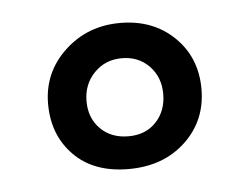

<svg xmlns="http://www.w3.org/2000/svg" viewBox="-31 -730 381 294"><g transform="rotate(-5 159.5 -583.0)"><path d="M162.5 -695Q213 -695 245.5 -663.5Q278 -632 278 -583.5Q278 -535 244 -503Q210 -471 156.5 -471Q103 -471 72.5 -502Q42 -533 42 -581Q42 -629 77 -662Q112 -695 162.5 -695ZM203 -538Q219 -555 219 -581Q219 -607 202.5 -624Q186 -641 160.5 -641Q135 -641 118 -623.5Q101 -606 101 -580Q101 -554 117.5 -537.5Q134 -521 160.5 -521Q187 -521 203 -538Z"/></g></svg>

Font: Rufina
Style: Bold
Weight: 700
Designer: Martin Sommaruga
Foundry: Martin Sommaruga
Version: Version 1.001